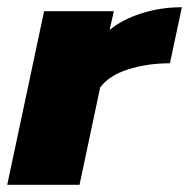

<svg xmlns="http://www.w3.org/2000/svg" viewBox="-30 -511 523 531"><path d="M92 -480H285L273 -428Q308 -457 361 -474Q414 -491 473 -491L440 -336Q377 -336 324 -319Q271 -302 247 -269L190 0H-10Z"/></svg>

Font: Prompt ExtraBold
Style: Italic
Weight: 800
Italic angle: -12°
Designer: Katatrad Team
Foundry: CadsonDemak
Version: Version 1.001